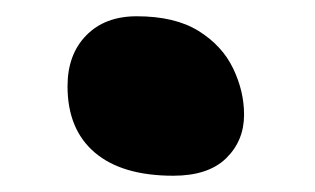

<svg xmlns="http://www.w3.org/2000/svg" viewBox="-20 -387 387 236"><path d="M193 -171Q130 -171 96.5 -199.5Q63 -228 63 -281Q63 -320 86 -343.5Q109 -367 148 -367Q195 -367 224 -349Q253 -331 266.5 -303Q280 -275 280 -246Q280 -214 258 -192.5Q236 -171 193 -171Z"/></svg>

Font: Shantell Sans Light
Style: Bold
Weight: 700
Version: Version 1.011;[c5ecc13dd]